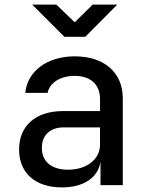

<svg xmlns="http://www.w3.org/2000/svg" viewBox="-20 -805 640 835"><path d="M490 -785H383L305 -708L225 -785H120L260 -645H351ZM305 -560C186 -560 99 -496 90 -401H187C196 -445 242 -475 304 -475C374 -475 415 -438 415 -374V-322H255C136 -322 63 -259 63 -155C63 -53 133 10 249 10C343 10 407 -32 417 -102V0H514V-377C514 -490 433 -560 305 -560ZM276 -67C204 -67 162 -102 162 -162C162 -217 198 -251 257 -251H415V-176C415 -112 357 -67 276 -67Z"/></svg>

Font: Tekne LDO Medium
Style: Regular
Weight: 500
Monospace: yes
Designer: Alessio Laiso, Mario Rullo, Paolo Rosset
Foundry: Alessio Laiso
Version: Version 1.000;hotconv 1.0.109;makeotfexe 2.5.65596